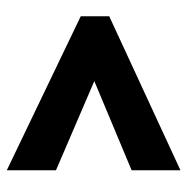

<svg xmlns="http://www.w3.org/2000/svg" viewBox="-13 -644 552 566"><g transform="rotate(-90 263.0 -361.0)"><path d="M44 -249V-105L498 -315V-399L44 -617V-472L307 -359Z"/></g></svg>

Font: Noto Sans Condensed Black
Style: Italic
Weight: 900
Width: 3
Italic angle: -12°
Designer: Monotype Design Team
Foundry: Monotype Imaging Inc.
Version: Version 2.013